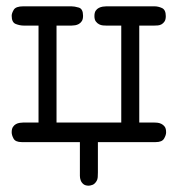

<svg xmlns="http://www.w3.org/2000/svg" viewBox="-20 -450 565 608"><path d="M17 -31Q17 -42 21 -48Q25 -54 30.5 -57Q36 -60 42.5 -61Q49 -62 54 -62H102V-369H55Q43 -369 30 -374Q17 -379 17 -400Q17 -408 23.5 -419Q30 -430 54 -430H206Q216 -430 229.5 -426Q243 -422 243 -400Q243 -389 239 -383Q235 -377 229.5 -374Q224 -371 218 -370Q212 -369 207 -369H159V-62H364V-369H316Q312 -369 306 -369.5Q300 -370 294 -373Q288 -376 283.5 -382Q279 -388 279 -399Q279 -410 283 -416Q287 -422 293 -425Q299 -428 305.5 -429Q312 -430 317 -430H469Q481 -430 493 -424.5Q505 -419 505 -399Q505 -388 501 -382Q497 -376 491.5 -373Q486 -370 480 -369.5Q474 -369 469 -369H421V-62H467Q471 -62 477.5 -61.5Q484 -61 490.5 -58Q497 -55 501.5 -49Q506 -43 506 -31Q506 -22 499.5 -11Q493 0 473 0H290V96Q290 104 289.5 111Q289 118 286 123Q280 133 272.5 135.5Q265 138 261 138Q250 138 244 133Q238 128 235.5 121Q233 114 233 107Q233 100 233 96V0H49Q29 0 23 -11Q17 -22 17 -31Z"/></svg>

Font: CMU Typewriter Custom
Style: Regular
Weight: 500
Monospace: yes
Version: Version 0.7.0